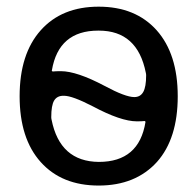

<svg xmlns="http://www.w3.org/2000/svg" viewBox="-20 -578 597 587"><path d="M460 -83Q394.5 -10.7 281.7 -10.7Q168.9 -10.7 104.5 -82.5Q40 -154.3 40 -283.7Q40 -413.1 104.5 -485.4Q168.9 -557.6 281.7 -557.6Q394.5 -557.6 459 -485.4Q523.4 -413.1 523.4 -283.7Q523.4 -154.3 460 -83ZM138.7 -363.3Q137.7 -361.3 139.2 -360.4Q140.6 -359.4 141.6 -359.4Q149.4 -360.4 166 -360.4Q214.8 -360.4 299.8 -315.4Q363.3 -281.2 390.6 -281.2Q409.2 -281.2 418 -296.9Q426.8 -312.5 426.8 -347.7Q426.8 -351.6 425.8 -355.5Q400.4 -484.4 282.2 -484.4Q281.2 -484.4 280.3 -484.4Q159.2 -484.4 138.7 -363.3ZM136.7 -219.7Q136.7 -215.8 137.7 -211.9Q163.1 -84 282.2 -83Q405.3 -83 424.8 -205.1Q424.8 -205.1 424.8 -205.1Q424.8 -206.1 423.8 -207Q422.9 -208 421.9 -208Q414.1 -207 398.4 -207Q349.6 -207 263.7 -252.9Q201.2 -285.2 175.8 -285.2Q174.8 -285.2 173.8 -285.2Q154.3 -285.2 145.5 -270.5Q136.7 -255.9 136.7 -219.7Z"/></svg>

Font: Gen Jyuu GothicL Regular
Style: Regular
Weight: 400
Designer: [Source Han Sans]
Ryoko NISHIZUKA  (kana & ideographs); Paul D. Hunt (Latin, Greek & Cyrillic); Wenlong ZHANG  (bopomofo
Version: Version 1.002.20150607